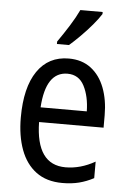

<svg xmlns="http://www.w3.org/2000/svg" viewBox="-55 -806 571 857"><g transform="rotate(5 231.0 -378.0)"><path d="M238 -546Q297 -546 337.5 -515Q378 -484 398.5 -430Q419 -376 419 -308V-252H130Q133 -61 265 -61Q332 -61 397 -98V-24Q365 -7 331.5 1.5Q298 10 257 10Q186 10 139.5 -24.5Q93 -59 70 -121Q47 -183 47 -265Q47 -400 97 -473Q147 -546 238 -546ZM238 -478Q141 -478 131 -318H338Q337 -385 313 -431.5Q289 -478 238 -478ZM370 -757Q357 -736 333 -707.5Q309 -679 281.5 -651.5Q254 -624 233 -606H179V-617Q205 -654 229.5 -693Q254 -732 270 -766H370Z"/></g></svg>

Font: Noto Sans Devanagari Condensed
Style: Regular
Weight: 400
Width: 3
Designer: Jelle Bosma - Monotype Design Team
Foundry: Monotype Imaging Inc.
Version: Version 2.004; ttfautohint (v1.8.4.7-5d5b)